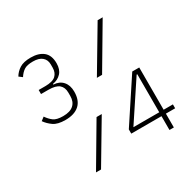

<svg xmlns="http://www.w3.org/2000/svg" viewBox="-155 -863 1028 1023"><g transform="rotate(-30 358.5 -352.0)"><path d="M148 -533Q194 -533 213 -550.5Q232 -568 232 -599V-619Q232 -647 213 -663.5Q194 -680 157 -680Q120 -680 102 -668Q84 -656 70 -634L50 -649Q64 -673 88.5 -688.5Q113 -704 157 -704Q206 -704 234 -681Q262 -658 262 -609Q262 -571 242 -549.5Q222 -528 190 -523V-519Q227 -517 247.5 -493.5Q268 -470 268 -431Q268 -377 238 -350Q208 -323 152 -323Q105 -323 80 -340.5Q55 -358 39 -381L60 -397Q75 -375 93.5 -361Q112 -347 152 -347Q195 -347 216.5 -366.5Q238 -386 238 -421V-442Q238 -474 218.5 -491Q199 -508 153 -508H108V-533ZM409 -434 566 -698H597L441 -434ZM153 0 303 -254H335L184 0ZM605 0V-85H419V-111L589 -369H632V-109H689V-85H632V0ZM605 -343H601L446 -109H605Z"/></g></svg>

Font: IBM Plex Sans Cond ExtLt
Style: Regular
Weight: 200
Width: 3
Designer: Mike Abbink, Paul van der Laan, Pieter van Rosmalen
Foundry: Bold Monday
Version: Version 1.3